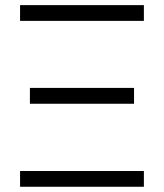

<svg xmlns="http://www.w3.org/2000/svg" viewBox="-20 -713 626 733"><path d="M56.6 0V-60.1H529.3V0ZM56.6 -633.3V-693.4H529.3V-633.3ZM94.2 -316.9V-377.4H491.7V-316.9Z"/></svg>

Font: CaskaydiaMono NF Light
Style: Regular
Weight: 300
Designer: Aaron Bell
Foundry: Saja Typeworks
Version: Version 2111.001; ttfautohint (v1.8.4);Nerd Fonts 3.1.1